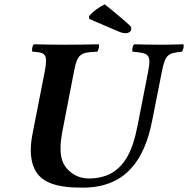

<svg xmlns="http://www.w3.org/2000/svg" viewBox="-20 -850 862 880"><path d="M319 -522C335 -605 350 -610 425 -613C432 -619 437 -641 432 -647C385 -646 336 -645 275 -645C220 -645 183 -646 135 -647C128 -641 124 -619 129 -613C186 -610 201 -605 185 -522L129 -236C110 -139 126 -69 173 -32C225 9 313 10 359 10C556 10 642 -117 677 -295L722 -522C738 -605 754 -606 813 -613C820 -619 825 -641 820 -647C773 -646 757 -645 717 -645C669 -645 643 -646 595 -647C588 -641 583 -619 588 -613H589C659 -606 675 -604 659 -522L611 -277C589 -165 549 -32 387 -32C341 -32 306 -53 283 -82C245 -129 257 -204 270 -269ZM460 -830C434 -818 404 -796 388 -775L389 -763L525 -705C538 -699 550 -698 559 -698C568 -698 580 -705 581 -713C582 -720 583 -726 574 -734C555 -752 496 -802 460 -830Z"/></svg>

Font: Libertinus Serif
Style: Bold Italic
Weight: 700
Italic angle: -12°
Designer: Philipp H. Poll, Khaled Hosny
Foundry: Caleb Maclennan
Version: Version 7.050;RELEASE